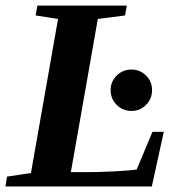

<svg xmlns="http://www.w3.org/2000/svg" viewBox="-27 -675 658 695"><path d="M229.5 -51.8H284.7Q331.5 -51.8 390.4 -54.9Q449.2 -58.1 467.8 -61.5L524.9 -197.8H565.9L522.5 0H-7.3L-1.5 -35.6L85 -48.8L183.1 -606.4L102.1 -619.1L108.4 -654.8H432.1L425.8 -619.1L327.1 -606.4ZM373.5 -348.6Q373.5 -380.4 395.8 -401.9Q418 -423.3 448.7 -423.3Q480 -423.3 501.7 -401.6Q523.4 -379.9 523.4 -348.6Q523.4 -317.9 502 -295.7Q480.5 -273.4 448.7 -273.4Q417.5 -273.4 395.5 -295.2Q373.5 -316.9 373.5 -348.6Z"/></svg>

Font: Tinos
Style: Bold Italic
Weight: 700
Italic angle: -16.333°
Designer: Steve Matteson
Foundry: Monotype Imaging Inc.
Version: Version 1.23